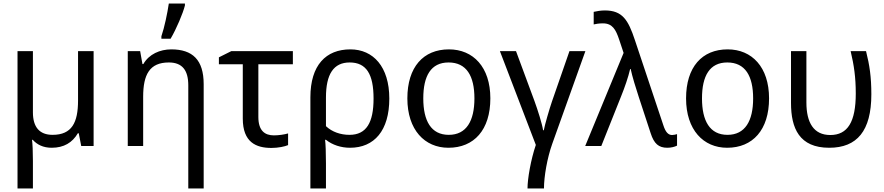

<svg xmlns="http://www.w3.org/2000/svg" viewBox="-20 -825 4995 1085"><path d="M509 -536H421V-257C421 -132 386 -63 277 -63C203 -63 166 -107 166 -190V-536H79V240H166V84C166 30 164 -11 161 -35H165C189 -8 224 10 272 10C341 10 389 -19 420 -72H425L439 0H509Z M892 -606H944C977 -662 1014 -750 1025 -794V-805H934C926 -751 909 -669 892 -620ZM948 -546C884 -546 822 -519 790 -463H785L772 -536H702V0H789V-278C789 -403 825 -472 934 -472C1010 -472 1044 -428 1044 -343V240H1131V-349C1131 -487 1068 -546 948 -546Z M1635 -536H1287L1217 -501V-462H1352V-155C1352 -21 1427 11 1514 11C1552 11 1590 3 1608 -5V-71C1588 -65 1555 -60 1528 -60C1476 -60 1440 -87 1440 -164V-462H1635Z M2180 -268C2180 -448 2089 -546 1960 -546C1822 -546 1734 -457 1734 -275V240H1822V98C1822 38 1820 -13 1817 -35H1822C1858 -6 1907 10 1958 10C2095 10 2180 -87 2180 -268ZM1956 -472C2051 -472 2091 -405 2091 -268C2091 -133 2051 -63 1955 -63C1905 -63 1857 -79 1822 -112V-274C1822 -406 1865 -472 1956 -472Z M2751 -269C2751 -446 2654 -546 2517 -546C2372 -546 2282 -446 2282 -269C2282 -91 2380 10 2514 10C2659 10 2751 -91 2751 -269ZM2372 -269C2372 -396 2415 -472 2515 -472C2616 -472 2661 -396 2661 -269C2661 -142 2616 -63 2516 -63C2416 -63 2372 -142 2372 -269Z M3288 -536H3198L3099 -251C3084 -207 3059 -121 3053 -89H3049C3044 -124 3019 -203 3000 -255L2896 -536H2805L3008 -6C2980 76 2961 185 2961 240H3054C3054 173 3072 68 3101 -13Z M3287 0H3378L3490 -281C3511 -333 3530 -388 3541 -435H3544C3552 -396 3574 -324 3590 -276L3657 -72C3676 -13 3702 10 3751 10C3772 10 3792 5 3806 -2V-67C3799 -65 3787 -62 3778 -62C3756 -62 3741 -79 3729 -116L3568 -598C3530 -713 3497 -766 3398 -766C3376 -766 3352 -762 3335 -758V-687C3348 -690 3365 -693 3387 -693C3441 -693 3460 -658 3479 -601L3504 -526Z M4326 -269C4326 -446 4229 -546 4092 -546C3947 -546 3857 -446 3857 -269C3857 -91 3955 10 4089 10C4234 10 4326 -91 4326 -269ZM3947 -269C3947 -396 3990 -472 4090 -472C4191 -472 4236 -396 4236 -269C4236 -142 4191 -63 4091 -63C3991 -63 3947 -142 3947 -269Z M4666 10C4823 10 4904 -85 4904 -292C4904 -391 4894 -457 4874 -536H4787C4806 -456 4816 -389 4816 -296C4816 -136 4770 -62 4672 -62C4578 -62 4537 -132 4537 -246V-536H4450V-243C4450 -100 4497 10 4666 10Z"/></svg>

Font: Noto Sans Thai
Style: Regular
Weight: 400
Designer: Monotype Design Team
Foundry: Monotype Imaging Inc.
Version: Version 1.901